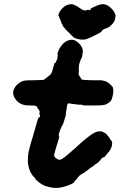

<svg xmlns="http://www.w3.org/2000/svg" viewBox="-20 -842 587 921"><path d="M318 -651Q333 -653 345 -645Q366 -632 375 -610L378 -597Q377 -597 376 -587Q375 -578 374 -570Q373 -566 370 -562Q368 -559 366 -552Q364 -545 362 -542Q359 -534 358 -519Q357 -509 358 -507.5Q359 -506 358 -499Q357 -492 357 -488Q357 -482 362 -476Q365 -473 367 -468Q370 -462 374 -460Q379 -458 422 -457Q460 -457 466 -457Q482 -455 495 -448Q503 -443 510 -436Q523 -424 522 -419Q522 -417 523 -414Q524 -411 523.5 -402Q523 -393 522.5 -392Q522 -391 521 -384Q518 -371 516 -366Q514 -363 514 -363Q514 -358 500 -348Q491 -342 485 -340Q482 -340 476.5 -338.5Q471 -337 458 -336.5Q445 -336 414 -336H382L377 -338L371 -340H361Q350 -340 347 -341Q344 -342 341.5 -342Q339 -342 336.5 -342.5Q334 -343 328 -343.5Q322 -344 318 -345Q311 -347 308 -346Q302 -344 301 -330Q301 -325 300 -322.5Q299 -320 299 -317Q299 -314 297.5 -309.5Q296 -305 296 -301Q297 -294 294 -284Q291 -275 285 -254Q281 -241 277 -237Q274 -233 272 -227Q271 -223 269 -220L262 -199H263V-198Q262 -197 262 -193Q262 -189 262 -188Q262 -187 263 -188L264 -189V-186Q263 -182 263 -181Q263 -178 256 -157Q252 -146 246 -124Q244 -117 243 -112Q239 -101 240 -94.5Q241 -88 249 -83Q257 -76 263 -76Q266 -75 269 -76Q281 -78 323 -116Q350 -139 359 -148Q374 -163 389 -174Q393 -178 397.5 -181Q402 -184 412 -192Q434 -208 448 -211Q458 -213 469 -211Q474 -209 482.5 -204.5Q491 -200 491 -198Q492 -196 496 -191.5Q500 -187 503 -184L506 -179L507 -176Q508 -175 510 -172Q512 -169 513 -169Q514 -169 516 -165Q518 -159 518 -154Q518 -131 497 -108Q491 -101 488 -97Q480 -87 477 -87Q477 -87 477 -88Q477 -89 476 -88Q470 -86 464 -78Q454 -63 438 -54Q434 -52 428 -46Q419 -39 417.5 -39Q416 -39 408 -32Q403 -28 399 -25Q395 -22 391 -19Q387 -16 384.5 -14.5Q382 -13 379 -11Q376 -9 369 -5Q359 1 356 6Q351 13 345 20Q343 22 342.5 22.5Q342 23 340 25Q336 29 336 32Q335 36 311 46Q291 54 268 58Q242 62 215 55Q203 52 194 49Q179 42 166 32Q148 17 149 14.5Q150 12 145 9Q136 2 127 -15Q117 -35 114 -61Q113 -69 114 -82Q114 -103 121 -129Q126 -151 137 -185Q143 -205 157 -255Q162 -270 163 -274L164 -278L165 -277Q167 -276 168 -278Q174 -285 171 -292Q171 -292 169.5 -292Q168 -292 169 -293Q169 -294 169 -296Q171 -304 170 -308.5Q169 -313 164 -318Q161 -322 159 -326Q156 -333 152 -334Q146 -336 127 -336Q106 -336 98 -338Q77 -342 60 -359Q50 -370 46 -382Q39 -399 48 -416Q52 -426 61 -435Q78 -451 96 -455Q106 -457 139 -457Q160 -457 172 -458Q185 -458 190 -459.5Q195 -461 201 -468Q207 -473 212 -476Q222 -483 226 -490Q230 -497 233 -509Q234 -514 237 -523.5Q240 -533 241 -537L242 -538Q243 -541 244 -541Q245 -540 246.5 -541.5Q248 -543 249 -547Q250 -551 252 -553Q255 -556 255 -563Q255 -567 256 -571Q258 -578 256 -583Q255 -584 257 -590Q263 -608 274 -622Q292 -647 318 -651ZM314 -821Q318 -822 324 -822Q340 -820 366 -801Q380 -791 390 -792Q397 -793 402 -795Q403 -796 404 -795Q404 -793 408.5 -793.5Q413 -794 415 -796.5Q417 -799 414 -800H413L415 -801Q417 -802 431 -809Q450 -818 460 -820Q465 -822 473 -822Q484 -822 493 -817.5Q502 -813 511 -805Q523 -794 529.5 -781.5Q536 -769 533 -756Q532 -748 528 -740Q522 -728 507 -715Q498 -709 494 -708Q491 -707 487.5 -705.5Q484 -704 480 -702.5Q476 -701 471.5 -697Q467 -693 467 -692Q467 -691 468 -691L467 -690Q465 -689 463 -687Q459 -684 414 -662Q399 -655 389 -653Q386 -653 379 -652Q370 -651 352 -655Q339 -658 333 -663Q331 -664 323.5 -672Q316 -680 308 -688Q297 -697 285 -713L284 -714L280 -720Q281 -720 281 -721Q280 -724 277 -728Q276 -729 276 -729.5Q276 -730 274 -734.5Q272 -739 271.5 -742Q271 -745 269 -748.5Q267 -752 266 -754.5Q265 -757 264.5 -757Q264 -757 264 -758.5Q264 -760 263 -763Q262 -766 261 -766Q260 -766 260 -768Q261 -775 264 -781Q269 -793 281 -804Q297 -819 314 -821Z"/></svg>

Font: TT2020 Style B
Style: Italic
Weight: 400
Italic angle: -15°
Version: Version 0.2.000